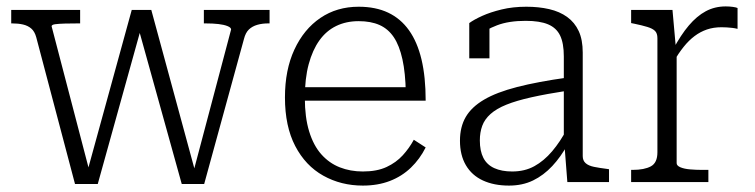

<svg xmlns="http://www.w3.org/2000/svg" viewBox="-20 -568 2355 599"><path d="M424 -494H408L547 6H617L741 -446Q746 -466 756.5 -476Q767 -486 782.5 -490.5Q798 -495 817 -495H821V-537H616V-495H621Q644 -495 661.5 -493Q679 -491 690 -486.5Q701 -482 701 -476L581 -23L593 -18L452 -537H391L250 -24L263 -19L141 -486Q141 -491 152.5 -492.5Q164 -494 183 -494.5Q202 -495 225 -495H230V-537H15V-495H18Q37 -495 52 -491.5Q67 -488 77.5 -479Q88 -470 93 -452L214 6H285Z M931 -263Q931 -202 944.5 -158Q958 -114 982.5 -86.5Q1007 -59 1040 -46Q1073 -33 1112 -33Q1156 -33 1186 -47Q1216 -61 1236.5 -83.5Q1257 -106 1271 -132L1308 -108Q1290 -72 1262 -45Q1234 -18 1196.5 -3.5Q1159 11 1112 11Q1044 11 988.5 -20Q933 -51 901 -112.5Q869 -174 869 -264Q869 -350 898.5 -413.5Q928 -477 979.5 -512Q1031 -547 1099 -547Q1152 -547 1191 -528.5Q1230 -510 1256 -473.5Q1282 -437 1295 -382.5Q1308 -328 1308 -254H913V-296H1265L1246 -279Q1245 -340 1235.5 -383Q1226 -426 1208.5 -452Q1191 -478 1164 -490Q1137 -502 1099 -502Q1060 -502 1029 -487Q998 -472 976.5 -442Q955 -412 943 -367.5Q931 -323 931 -263Z M1750 -326V-285Q1685 -275 1638 -264.5Q1591 -254 1560 -241.5Q1529 -229 1510.5 -212.5Q1492 -196 1484.5 -175.5Q1477 -155 1477 -130Q1477 -97 1488 -75.5Q1499 -54 1522 -43.5Q1545 -33 1578 -33Q1617 -33 1647 -49.5Q1677 -66 1702.5 -96Q1728 -126 1749 -166L1750 -116Q1730 -79 1703 -50Q1676 -21 1643 -5Q1610 11 1568 11Q1521 11 1486.5 -5Q1452 -21 1433.5 -52.5Q1415 -84 1415 -129Q1415 -172 1433 -203Q1451 -234 1490 -257Q1529 -280 1593 -296.5Q1657 -313 1750 -326ZM1750 0 1741 -116 1739 -120V-392Q1739 -433 1727.5 -457Q1716 -481 1690 -492Q1664 -503 1620 -503Q1567 -503 1530.5 -489Q1494 -475 1474 -457Q1472 -463 1473.5 -469.5Q1475 -476 1479.5 -482Q1484 -488 1491 -492Q1498 -496 1507 -496V-386H1444V-496Q1459 -507 1484.5 -518.5Q1510 -530 1545 -538.5Q1580 -547 1622 -547Q1661 -547 1693.5 -539.5Q1726 -532 1749.5 -515Q1773 -498 1785.5 -471Q1798 -444 1798 -404V-81Q1798 -67 1807 -59Q1816 -51 1833 -47.5Q1850 -44 1874 -41L1880 -40V0Z M2281 -543V-478Q2273 -480 2264.5 -481Q2256 -482 2247.5 -482.5Q2239 -483 2231 -483Q2206 -483 2185.5 -476Q2165 -469 2147 -455.5Q2129 -442 2113 -422Q2097 -402 2081 -375L2080 -414Q2104 -459 2129 -488.5Q2154 -518 2182 -533Q2210 -548 2244 -548Q2256 -548 2266.5 -546.5Q2277 -545 2281 -543ZM1949 0V-38H1954Q1990 -38 2010.5 -49Q2031 -60 2031 -93V-449Q2031 -464 2023.5 -471.5Q2016 -479 1999.5 -484Q1983 -489 1959 -494L1949 -496V-537H2078L2089 -414H2091V-59Q2091 -51 2103 -46Q2115 -41 2133.5 -39.5Q2152 -38 2169 -38H2190V0Z"/></svg>

Font: Roboto Serif SemiCondensed ExtraLight
Style: Regular
Weight: 250
Width: 4
Designer: Greg Gazdowicz
Foundry: Commercial Type
Version: Version 1.007